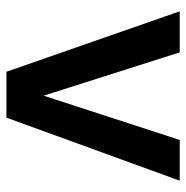

<svg xmlns="http://www.w3.org/2000/svg" viewBox="-11 -565 576 594"><g transform="rotate(90 277.0 -268.0)"><path d="M15 -536H142L276 -115L413 -536H539L344 0H202Z"/></g></svg>

Font: Exo SemiBold
Style: Regular
Weight: 600
Designer: Natanael Gama
Foundry: Natanael Gama
Version: Version 1.500